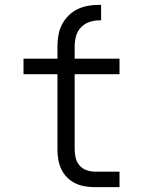

<svg xmlns="http://www.w3.org/2000/svg" viewBox="-20 -772 590 792"><path d="M473 0H371Q351 0 330 -3.5Q309 -7 290.5 -16Q272 -25 257 -40Q242 -55 233 -74Q224 -93 220.5 -113.5Q217 -134 217 -155V-466H77V-530H217V-581Q217 -604 221 -627Q225 -650 235.5 -670.5Q246 -691 262.5 -707.5Q279 -724 299.5 -734Q320 -744 343 -748Q366 -752 389 -752H397V-688H389Q368 -688 348 -681Q328 -674 313.5 -658.5Q299 -643 293.5 -622.5Q288 -602 288 -581V-530H473V-466H288V-155Q288 -137 292.5 -119.5Q297 -102 308.5 -89Q320 -76 337 -70Q354 -64 371 -64H473Z"/></svg>

Font: Lode Term
Style: Regular
Weight: 400
Monospace: yes
Designer: Belleve Invis
Foundry: Belleve Invis
Version: Version 29.2.0